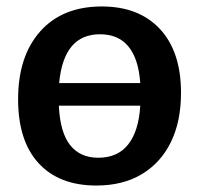

<svg xmlns="http://www.w3.org/2000/svg" viewBox="-20 -563 616 594"><path d="M295 -543Q410 -543 475 -473Q540 -403 540 -276Q540 -187 508.5 -123Q477 -59 418.5 -24Q360 11 278 11Q163 11 99.5 -58Q36 -127 36 -256Q36 -389 104.5 -466Q173 -543 295 -543ZM289 -457Q177 -457 163 -306H414Q403 -457 289 -457ZM284 -75Q344 -75 376.5 -116Q409 -157 414 -236H162Q166 -153 197 -114Q228 -75 284 -75Z"/></svg>

Font: Bitter SemiBold
Style: Regular
Weight: 600
Designer: Sol Matas, and Bitter project Authors
Foundry: Sol Matas
Version: Version 2.001